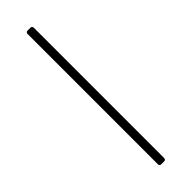

<svg xmlns="http://www.w3.org/2000/svg" viewBox="-226 -648 653 653"><g transform="rotate(-45 100.0 -321.5)"><path d="M115 -634V-9Q115 0 107 0H93Q85 0 85 -9V-634Q85 -643 93 -643H107Q115 -643 115 -634Z"/></g></svg>

Font: Rajdhani Light
Style: Regular
Weight: 300
Designer: Satya Rajpurohit, Jyotish Sonowal
Foundry: Indian Type Foundry
Version: Version 1.201;PS 1.0;hotconv 1.0.78;makeotf.lib2.5.61930; tt